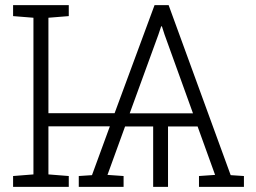

<svg xmlns="http://www.w3.org/2000/svg" viewBox="-20 -731 1000 751"><path d="M31.2 0V-42.5L110.8 -48.8V-661.6L31.2 -668V-710.9H249V-668L169.4 -661.6V-288.1H428.2L584.5 -710.9H639.6L882.3 -45.9L934.1 -42.5V0H758.3V-42.5L821.3 -46.9L752.9 -236.3H637.2V0H579.1V-236.3H469.2L400.4 -46.9L463.4 -42.5V0H288.1V-42.5L339.8 -45.9L409.7 -236.8H169.4V-48.8L249 -42.5V0ZM487.3 -287.6H734.9L623.5 -596.2L613.3 -627.9H610.4L599.6 -595.7Z"/></svg>

Font: Roboto Slab Light
Style: Regular
Weight: 300
Designer: Google
Version: Version 2.000; ttfautohint (v1.8.1.43-b0c9)